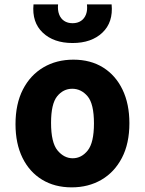

<svg xmlns="http://www.w3.org/2000/svg" viewBox="-20 -820 640 848"><path d="M296.5 7.5Q221.5 7.5 165.8 -26.5Q110 -60.5 79.2 -123.2Q48.5 -186 48.5 -271.5Q48.5 -361 81.2 -424.8Q114 -488.5 171.8 -522.5Q229.5 -556.5 304 -556.5Q380 -556.5 435.5 -521.8Q491 -487 521.2 -424Q551.5 -361 551.5 -276Q551.5 -186 518.5 -122.8Q485.5 -59.5 428 -26Q370.5 7.5 296.5 7.5ZM301 -121Q340 -121 367.5 -155.5Q395 -190 395 -275Q395 -361.5 366.8 -394.8Q338.5 -428 299 -428Q259.5 -428 232.5 -394.8Q205.5 -361.5 205.5 -277.5Q205.5 -190 234.2 -155.5Q263 -121 301 -121ZM300.5 -630Q217 -630 168.8 -675.8Q120.5 -721.5 128 -800.5H236.5Q234 -775.5 241 -756.8Q248 -738 263.2 -727.8Q278.5 -717.5 300.5 -717.5Q322.5 -717.5 337.8 -727.8Q353 -738 360 -756.8Q367 -775.5 364 -800.5H473Q480.5 -721.5 432.2 -675.8Q384 -630 300.5 -630Z"/></svg>

Font: Spline Sans Mono
Style: Regular
Weight: 400
Monospace: yes
Designer: Eben Sorkin, Mirko Velimirovic
Foundry: Sorkin Type
Version: Version 1.004